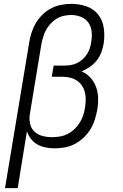

<svg xmlns="http://www.w3.org/2000/svg" viewBox="-20 -763 640 998"><path d="M6 215 132 -543Q136 -569 144.5 -595Q153 -621 167 -644.5Q181 -668 202 -688Q223 -708 247.5 -720.5Q272 -733 299 -738Q326 -743 352 -743Q392 -743 429.5 -730Q467 -717 490.5 -687Q514 -657 519.5 -617Q525 -577 519 -537Q515 -514 506.5 -491Q498 -468 483 -449Q468 -430 447 -415.5Q426 -401 404 -392Q430 -381 449.5 -360Q469 -339 479 -312Q489 -285 490 -254.5Q491 -224 486 -194Q481 -168 473 -142Q465 -116 450.5 -92Q436 -68 415 -48Q394 -28 369.5 -15Q345 -2 318 3Q291 8 264 8Q241 8 217.5 3.5Q194 -1 174.5 -12Q155 -23 141 -41Q127 -59 120 -81L72 215ZM250 -50Q270 -50 291 -53.5Q312 -57 331 -66.5Q350 -76 366.5 -91.5Q383 -107 394.5 -125.5Q406 -144 412.5 -164Q419 -184 422 -204Q425 -224 425.5 -244.5Q426 -265 421 -284Q416 -303 405.5 -318.5Q395 -334 379 -344.5Q363 -355 343.5 -359.5Q324 -364 304 -364H249L259 -422H314Q330 -422 346.5 -424.5Q363 -427 379 -434.5Q395 -442 408.5 -454Q422 -466 431.5 -480.5Q441 -495 446.5 -511.5Q452 -528 454 -544Q459 -571 456.5 -597.5Q454 -624 440 -644.5Q426 -665 401.5 -675Q377 -685 351 -685Q332 -685 312.5 -681Q293 -677 275.5 -666.5Q258 -656 243.5 -640.5Q229 -625 219.5 -607.5Q210 -590 204.5 -571.5Q199 -553 195 -533L135 -169Q131 -144 136.5 -119.5Q142 -95 159 -79Q176 -63 200 -56.5Q224 -50 250 -50Z"/></svg>

Font: Iosevka Etoile Light Oblique
Style: Regular
Weight: 300
Italic angle: -9°
Designer: Belleve Invis
Foundry: Belleve Invis
Version: Version 15.5.2; ttfautohint (v1.8.4)